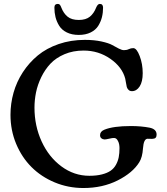

<svg xmlns="http://www.w3.org/2000/svg" viewBox="-20 -924 838 965"><path d="M376 -748.5Q340.8 -748.5 315.7 -761Q290.5 -773.4 277.6 -794.4Q264.6 -815.4 259 -837.9Q253.4 -860.4 253.4 -885.7Q253.4 -904.3 270.5 -904.3Q277.3 -904.3 281 -899.9Q284.7 -895.5 288.1 -886.2Q299.3 -856.9 319.6 -840.3Q339.8 -823.7 376 -823.7Q411.6 -823.7 431.9 -840.3Q452.1 -856.9 463.4 -886.2Q471.2 -904.3 481.4 -904.3Q498 -904.3 498 -885.7Q498 -860.4 492.4 -837.9Q486.8 -815.4 473.9 -794.4Q460.9 -773.4 435.8 -761Q410.6 -748.5 376 -748.5ZM399.4 21Q322.8 21 254.9 -7.3Q187 -35.6 138.2 -84.5Q89.4 -133.3 61 -201.4Q32.7 -269.5 32.7 -346.7Q32.7 -403.8 48.1 -458.3Q63.5 -512.7 94.7 -560.8Q126 -608.9 169.9 -645.3Q213.9 -681.6 274.9 -702.6Q335.9 -723.6 406.7 -723.6Q453.1 -723.6 489.7 -715.6Q526.4 -707.5 543.7 -697.8Q561 -688 576.9 -679.9Q592.8 -671.9 603 -671.9Q617.2 -671.9 627.4 -677Q637.7 -682.1 649.9 -682.1Q667 -682.1 682.1 -642.3Q697.3 -602.5 697.3 -556.2Q697.3 -513.2 681.9 -489.5Q666.5 -465.8 643.1 -465.8Q632.3 -465.8 625.7 -472.7Q619.1 -479.5 617.2 -486.8Q615.2 -494.1 613 -508.8Q610.8 -523.4 609.4 -528.8Q594.2 -586.9 534.7 -628.4Q475.1 -669.9 400.4 -669.9Q347.2 -669.9 304.2 -651.6Q261.2 -633.3 233.6 -604Q206.1 -574.7 187.5 -536.4Q168.9 -498 161.1 -459.7Q153.3 -421.4 153.3 -382.8Q153.3 -291.5 189.2 -213.1Q225.1 -134.8 288.8 -87.6Q352.5 -40.5 429.2 -40.5Q465.3 -40.5 492.2 -47.4Q519 -54.2 535.9 -65.9Q552.7 -77.6 562.7 -95.7Q572.8 -113.8 576.7 -133.8Q580.6 -153.8 580.6 -179.7Q580.6 -189.5 578.6 -199.7Q576.7 -210 570.3 -220Q564 -230 553.7 -230.5Q545.9 -231 528.3 -226.8Q510.7 -222.7 504.4 -223.1Q494.6 -224.1 488.8 -229.5Q482.9 -234.9 482.9 -244.6Q482.9 -263.2 504.4 -272Q548.8 -290.5 637.7 -290.5Q689.9 -290.5 732.4 -282.2Q767.1 -274.9 767.1 -247.6Q767.1 -227.5 749.5 -226.6Q743.7 -225.6 734.4 -226.3Q725.1 -227.1 720.7 -226.6Q702.1 -225.1 698.7 -178.7Q695.8 -133.8 680.2 -108.9Q647.5 -55.7 571.5 -17.3Q495.6 21 399.4 21Z"/></svg>

Font: Cooper* Medium
Style: Regular
Weight: 500
Designer: Owen Earl
Foundry: indestructible type*
Version: Version 0.001